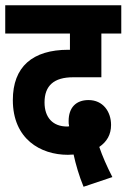

<svg xmlns="http://www.w3.org/2000/svg" viewBox="-20 -642 483 733"><path d="M299 71 409 34C387 -9 371 -46 359 -81C388 -101 404 -128 404 -165C404 -216 373 -260 318 -260C270 -260 242 -231 242 -180C242 -173 242 -167 244 -160C241 -159 238 -159 236 -159C182 -159 150 -193 150 -251C150 -315 186 -347 259 -347H367V-514H443V-622H0V-514H247V-452H241C104 -452 29 -387 29 -260C29 -111 135 -51 239 -51C247 -51 254 -52 261 -52C269 -15 282 30 299 71Z"/></svg>

Font: Noto Sans Devanagari ExtraCondensed
Style: Bold
Weight: 700
Width: 2
Designer: Jelle Bosma - Monotype Design Team
Foundry: Monotype Imaging Inc.
Version: Version 2.004